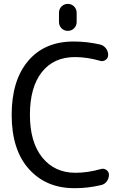

<svg xmlns="http://www.w3.org/2000/svg" viewBox="-20 -978 653 987"><path d="M283.2 -865.2V-912.1Q283.2 -931.6 296.4 -944.8Q309.6 -958 328.6 -958Q347.7 -958 360.8 -944.8Q374 -931.6 374 -912.1V-865.2Q374 -845.7 360.8 -832.5Q347.7 -819.3 328.6 -819.3Q309.6 -819.3 296.4 -832.5Q283.2 -845.7 283.2 -865.2ZM500 -109.4Q514.6 -113.3 527.3 -104Q540 -94.7 540 -80.1Q540 -60.5 528.8 -45.4Q517.6 -30.3 499 -26.4Q432.6 -10.7 367.2 -10.7Q364.3 -10.7 361.3 -10.7Q216.8 -10.7 128.4 -109.4Q40 -208 40 -387.7Q40 -564.5 124.5 -664.6Q209 -764.6 358.4 -764.6Q427.7 -764.6 495.1 -749Q513.7 -744.1 524.9 -729Q536.1 -713.9 536.1 -695.3Q536.1 -679.7 523.4 -670.4Q510.7 -661.1 496.1 -665Q427.7 -684.6 365.2 -684.6Q255.9 -684.6 194.8 -606.9Q133.8 -529.3 133.8 -387.7Q133.8 -247.1 197.3 -168.5Q260.7 -89.8 368.2 -89.8Q431.6 -89.8 500 -109.4Z"/></svg>

Font: Gen Jyuu Gothic P Regular
Style: Regular
Weight: 400
Designer: [Source Han Sans]
Ryoko NISHIZUKA  (kana & ideographs); Paul D. Hunt (Latin, Greek & Cyrillic); Wenlong ZHANG  (bopomofo
Version: Version 1.002.20150607